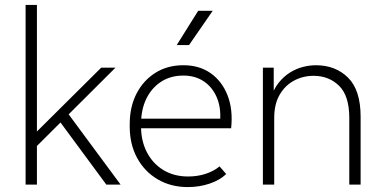

<svg xmlns="http://www.w3.org/2000/svg" viewBox="-20 -750 1561 780"><path d="M107 -134 104 -190 391 -475H449ZM84 0V-730H130V0ZM412 0 212 -271 246 -303 470 0Z M743 10Q674 10 620.5 -21.5Q567 -53 537 -108.5Q507 -164 507 -236V-246Q507 -316 534.5 -369.5Q562 -423 611 -454Q660 -485 725 -485Q790 -485 836 -452.5Q882 -420 904.5 -362.5Q927 -305 919 -229H540V-268H893L873 -246Q880 -306 862.5 -350Q845 -394 809.5 -418.5Q774 -443 725 -443Q673 -443 634.5 -418Q596 -393 574.5 -349Q553 -305 553 -246V-236Q553 -177 577 -131Q601 -85 644 -59Q687 -33 744 -33Q783 -33 816 -44Q849 -55 872 -74L899 -43Q873 -18 831.5 -4Q790 10 743 10ZM698 -567 785 -706H844L748 -567Z M1048 0V-475H1092V-349H1079Q1091 -387 1111.5 -413Q1132 -439 1157.5 -455Q1183 -471 1210.5 -478Q1238 -485 1263 -485Q1343 -485 1394 -434.5Q1445 -384 1445 -276V0H1399V-270Q1399 -361 1357.5 -401.5Q1316 -442 1254 -442Q1211 -442 1174.5 -422.5Q1138 -403 1116 -365Q1094 -327 1094 -271V0Z"/></svg>

Font: SUSE ExtraLight
Style: Regular
Weight: 250
Designer: Rene Bieder
Foundry: SUSE
Version: Version 1.000